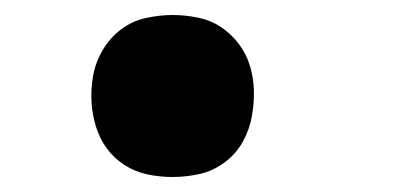

<svg xmlns="http://www.w3.org/2000/svg" viewBox="-20 -228 540 256"><path d="M210 8Q193 8 176.5 4.5Q160 1 146 -8Q132 -17 122.5 -30Q113 -43 108 -59Q103 -75 102 -92Q101 -109 104 -126Q107 -144 116.5 -160.5Q126 -177 141 -188.5Q156 -200 174.5 -204Q193 -208 210 -208Q227 -208 244 -204.5Q261 -201 274.5 -192Q288 -183 298 -170Q308 -157 313 -141Q318 -125 318.5 -108Q319 -91 316 -74Q313 -56 304 -39.5Q295 -23 279.5 -11.5Q264 0 246 4Q228 8 210 8Z"/></svg>

Font: Iosevka Curly Heavy Oblique
Style: Regular
Weight: 900
Italic angle: -9°
Monospace: yes
Designer: Belleve Invis
Foundry: Belleve Invis
Version: Version 11.1.0; ttfautohint (v1.8.3)